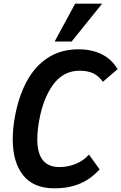

<svg xmlns="http://www.w3.org/2000/svg" viewBox="-20 -1002 657 1040"><path d="M49 -247Q49 -304 60 -365.5Q80 -477.5 124.2 -560.2Q168.5 -643 239.2 -689Q310 -735 405.5 -735Q476.5 -735 530.8 -708.2Q585 -681.5 617 -627.5L537.5 -559Q511.5 -593.5 481.8 -606.2Q452 -619 411.5 -619Q323.5 -619 268.5 -544.2Q213.5 -469.5 192 -348.5Q182 -292.5 182 -247Q182 -97 302 -97Q346 -97 388.2 -113.5Q430.5 -130 462 -164.5L519.5 -84.5Q472 -32 412.2 -7Q352.5 18 274 18Q161.5 18 105.2 -52.8Q49 -123.5 49 -247ZM276 -777 387 -982H533L368 -777Z"/></svg>

Font: JuliaMono
Style: Bold Italic
Weight: 700
Italic angle: -9°
Monospace: yes
Designer: cormullion
Foundry: corm
Version: Version 0.057; ttfautohint (v1.8.4)